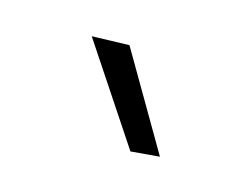

<svg xmlns="http://www.w3.org/2000/svg" viewBox="-43 -822 385 299"><g transform="rotate(20 149.5 -672.5)"><path d="M235 -603 189 -595 71 -743 131 -750Z"/></g></svg>

Font: Antic Slab
Style: Regular
Weight: 400
Designer: Santiago Orozco
Foundry: Santiago Orozco
Version: Version 001.001